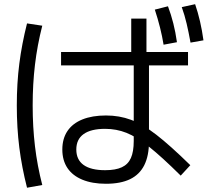

<svg xmlns="http://www.w3.org/2000/svg" viewBox="-20 -838 978 898"><path d="M271.5 -138.7Q271.5 -189.5 295.4 -225.1Q319.3 -260.7 365.2 -279.3Q411.1 -297.9 475.6 -297.9Q538.1 -297.9 592.3 -277.8Q646.5 -257.8 710.9 -208Q775.4 -158.2 870.1 -65.4L825.2 -16.6Q735.4 -105.5 676.8 -151.9Q618.2 -198.2 571.3 -216.8Q524.4 -235.4 471.7 -235.4Q405.3 -235.4 371.1 -210.9Q336.9 -186.5 336.9 -138.7Q336.9 -90.8 371.1 -66.4Q405.3 -42 471.7 -42Q520.5 -42 549.8 -55.7Q579.1 -69.3 592.3 -99.1Q605.5 -128.9 605.5 -178.7V-563.5H593.8V-751H665V-563.5H676.8V-175.8Q676.8 -109.4 654.8 -65.4Q632.8 -21.5 588.4 0Q543.9 21.5 475.6 21.5Q411.1 21.5 365.2 2.4Q319.3 -16.6 295.4 -52.2Q271.5 -87.9 271.5 -138.7ZM58.6 -344.7Q58.6 -448.2 70.3 -540Q82 -631.8 106.4 -728.5L177.7 -717.8Q154.3 -626 143.6 -535.6Q132.8 -445.3 132.8 -344.7Q132.8 -244.1 143.6 -153.8Q154.3 -63.5 177.7 27.3L106.4 40Q82 -55.7 70.3 -147.9Q58.6 -240.2 58.6 -344.7ZM265.6 -594.7H859.4V-532.2H265.6ZM704.1 -793 765.6 -808.6Q780.3 -769.5 790.5 -729Q800.8 -688.5 807.6 -640.6L745.1 -628.9Q732.4 -707 704.1 -793ZM830.1 -804.7 892.6 -818.4Q918.9 -742.2 931.6 -649.4L871.1 -638.7Q862.3 -687.5 853 -727.1Q843.8 -766.6 830.1 -804.7Z"/></svg>

Font: Pretendard JP Variable
Style: Regular
Weight: 400
Designer: Base glyphs from Inter by Rasmus Andersson; Hangul glyphs from Noto Sans CJK(Source Han Sans) by Jang Soo-young and Kang
Foundry: Kil Hyung-jin
Version: Version 1.307;Glyphs 3.2 (3192)